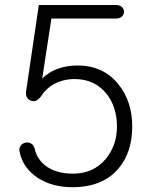

<svg xmlns="http://www.w3.org/2000/svg" viewBox="-20 -738 614 775"><path d="M448.2 -717.8H136.7L85.9 -373Q80.1 -342.8 103.5 -332Q127 -322.3 146.5 -350.6Q166 -380.9 197.3 -398.4Q235.4 -418.9 281.2 -418.9Q361.3 -418.9 409.2 -360.4Q452.1 -306.6 452.1 -227.5Q452.1 -150.4 406.2 -95.7Q356.4 -37.1 275.4 -37.1Q210 -37.1 168.9 -65.4Q129.9 -92.8 120.1 -137.7Q116.2 -153.3 104.5 -159.2Q93.8 -165 82 -162.1Q69.3 -159.2 62.5 -148.4Q55.7 -137.7 59.6 -123Q73.2 -59.6 131.8 -20.5Q190.4 17.6 271.5 17.6Q395.5 17.6 459 -58.6Q513.7 -124 513.7 -227.5Q513.7 -329.1 458 -397.5Q397.5 -473.6 293 -473.6Q249 -473.6 211.9 -460Q176.8 -447.3 150.4 -420.9L187.5 -663.1H448.2Q462.9 -663.1 472.7 -671.9Q480.5 -679.7 480.5 -690.4Q480.5 -702.1 471.7 -710Q462.9 -717.8 448.2 -717.8Z"/></svg>

Font: Gulim
Style: Regular
Weight: 400
Version: Version 2.21